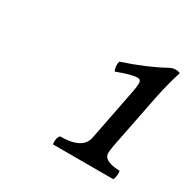

<svg xmlns="http://www.w3.org/2000/svg" viewBox="-88 -779 498 501"><g transform="rotate(30 161.0 -528.5)"><path d="M232.9 -625Q215.3 -625 172.9 -608.9Q169.9 -613.3 168.9 -621.8Q168 -630.4 169.9 -637.2Q240.7 -660.6 290 -688Q299.8 -692.9 307.1 -692.9Q317.4 -692.9 321.8 -689.9Q309.6 -652.3 299.8 -605L267.1 -439.9Q264.2 -422.4 264.2 -417Q264.2 -403.3 278.6 -397.2Q293 -391.1 313 -391.1Q314.9 -385.3 313.7 -377Q312.5 -368.7 310.1 -363.8H127.9Q125.5 -382.8 133.8 -391.1Q201.7 -391.1 209 -431.2L238.8 -583Q243.7 -607.4 242.7 -616.2Q241.7 -625 232.9 -625Z"/></g></svg>

Font: Common Serif News
Style: Italic
Weight: 450
Italic angle: -12°
Designer: Philipp H. Poll, Khaled Hosny
Foundry: Stefan Peev, Context Ltd.
Version: Version 1.026